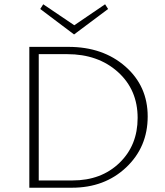

<svg xmlns="http://www.w3.org/2000/svg" viewBox="-20 -877 769 897"><path d="M485 -835 326 -716 168 -835 182 -857 327 -759 471 -857ZM300 -658Q461 -658 565.5 -566.5Q670 -475 670 -333Q670 -190 569.5 -95Q469 0 316 0H117V-658ZM319 -34Q453 -34 538 -116Q623 -198 623 -326Q623 -458 530.5 -541Q438 -624 294 -624H161V-34Z"/></svg>

Font: EauTestSC Light
Style: Regular
Weight: 300
Designer: Christian Thalmann (Catharsis Fonts)
Version: Version 0.001;PS 000.001;hotconv 1.0.88;makeotf.lib2.5.64775